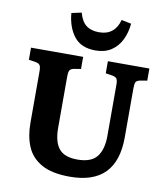

<svg xmlns="http://www.w3.org/2000/svg" viewBox="-101 -1041 990 1139"><g transform="rotate(10 393.5 -471.5)"><path d="M397 14Q289 14 226.5 -21Q164 -56 138 -117.5Q112 -179 112 -259V-571Q112 -597 105.5 -607Q99 -617 78 -621L38 -627V-700H352V-627L309 -620Q291 -616 285 -605.5Q279 -595 279 -570V-259Q279 -176 312 -135Q345 -94 423 -94Q507 -94 541 -138Q575 -182 575 -261V-571Q575 -597 568.5 -607Q562 -617 541 -621L501 -627V-700H751V-627L709 -620Q689 -616 683.5 -605.5Q678 -595 678 -567V-272Q678 14 397 14ZM417 -750Q330 -750 287.5 -804.5Q245 -859 238 -944L298 -957Q312 -905 341.5 -882.5Q371 -860 419 -860Q513 -860 539 -955L598 -943Q593 -888 571.5 -844.5Q550 -801 511.5 -775.5Q473 -750 417 -750Z"/></g></svg>

Font: Literata
Style: Bold
Weight: 700
Designer: Latin by Veronika Burian and Jose Scaglione. Greek by Irene Vlachou. Cyrillic by Vera Evstafieva.
Foundry: TypeTogether
Version: Version 3.103; ttfautohint (v1.8.4.7-5d5b);gftools[0.9.29]